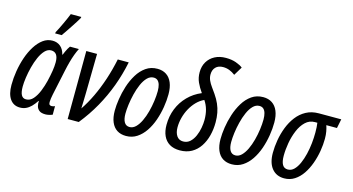

<svg xmlns="http://www.w3.org/2000/svg" viewBox="-84 -1116 2688 1464"><g transform="rotate(15 1260.5 -384.5)"><path d="M130.4 9.8Q80.1 9.8 52.2 -29.5Q24.4 -68.8 24.4 -140.6Q24.4 -193.8 33.7 -250.7Q43 -307.6 61 -360.4Q79.1 -413.1 105.7 -455.3Q132.3 -497.6 166 -522.5Q199.7 -547.4 240.7 -547.4Q278.3 -547.4 304 -525.6Q329.6 -503.9 338.9 -463.9H341.8Q347.7 -478 353.8 -491.7Q359.9 -505.4 366.7 -517.3Q373.5 -529.3 379.9 -537.6H450.2Q438 -513.7 427.2 -484.6Q416.5 -455.6 407.2 -421.6Q397.9 -387.7 389.6 -348.1L347.7 -151.4Q344.2 -133.8 341.8 -118.2Q339.4 -102.5 339.4 -89.8Q339.4 -74.7 345 -69.1Q350.6 -63.5 360.8 -63.5Q366.7 -63.5 373.5 -64.9Q380.4 -66.4 387.2 -69.8V-2.4Q376 2.4 360.4 6.1Q344.7 9.8 332.5 9.8Q298.3 9.8 282 -3.7Q265.6 -17.1 261 -37.1Q256.3 -57.1 258.3 -75.7H255.4Q237.3 -47.9 218.3 -28.8Q199.2 -9.8 177.7 0Q156.2 9.8 130.4 9.8ZM159.2 -62.5Q191.9 -62.5 215.8 -90.1Q239.7 -117.7 256.3 -159.2Q272.9 -200.7 282.7 -241.2Q293.9 -288.6 299.8 -325.9Q305.7 -363.3 305.7 -393.6Q305.7 -433.6 291.5 -453.4Q277.3 -473.1 249.5 -473.1Q222.7 -473.1 200.4 -449.7Q178.2 -426.3 161.4 -388.4Q144.5 -350.6 133.3 -306.9Q122.1 -263.2 116.2 -221.9Q110.4 -180.7 110.4 -150.9Q110.4 -106 122.3 -84.2Q134.3 -62.5 159.2 -62.5ZM244.1 -606 246.6 -617.7Q254.4 -631.3 264.9 -652.6Q275.4 -673.8 286.4 -697.5Q297.4 -721.2 306.9 -742.9Q316.4 -764.6 321.8 -778.8H404.8L402.8 -769Q395.5 -755.9 381.6 -733.9Q367.7 -711.9 351.3 -687.3Q335 -662.6 320.1 -640.6Q305.2 -618.7 295.9 -606Z M505.9 0 508.8 -537.6H593.8L588.9 -225.1Q588.4 -194.3 587.4 -163.6Q586.4 -132.8 585.4 -105Q623 -160.2 655.5 -228.5Q688 -296.9 713.9 -375Q739.7 -453.1 757.3 -537.6H843.8Q823.2 -437.5 789.1 -345.2Q754.9 -252.9 706.5 -166.7Q658.2 -80.6 593.3 0Z M967.8 9.8Q925.8 9.8 896.5 -9Q867.2 -27.8 851.6 -64.7Q835.9 -101.6 835.9 -154.8Q835.9 -195.3 843.8 -247.1Q851.6 -298.8 868.4 -351.3Q885.3 -403.8 912.6 -448.5Q939.9 -493.2 978.8 -520.3Q1017.6 -547.4 1069.3 -547.4Q1110.4 -547.4 1139.6 -528.1Q1168.9 -508.8 1184.3 -471.7Q1199.7 -434.6 1199.7 -380.9Q1199.7 -332.5 1190.9 -278.6Q1182.1 -224.6 1164.3 -173.3Q1146.5 -122.1 1118.7 -80.8Q1090.8 -39.6 1053.2 -14.9Q1015.6 9.8 967.8 9.8ZM976.6 -63Q1002.9 -63 1024.7 -84.2Q1046.4 -105.5 1063.2 -140.9Q1080.1 -176.3 1091.3 -218.8Q1102.5 -261.2 1108.4 -304.2Q1114.3 -347.2 1114.3 -382.8Q1114.3 -412.1 1108.2 -432.9Q1102.1 -453.6 1089.8 -464.4Q1077.6 -475.1 1058.6 -475.1Q1030.3 -475.1 1007.8 -452.1Q985.4 -429.2 969 -391.8Q952.6 -354.5 941.9 -311Q931.2 -267.6 925.8 -226.1Q920.4 -184.6 920.4 -153.8Q920.4 -109.9 934.6 -86.4Q948.7 -63 976.6 -63Z M1392.1 9.8Q1343.8 9.8 1311 -10Q1278.3 -29.8 1261.7 -66.2Q1245.1 -102.5 1245.1 -152.8Q1245.1 -220.7 1268.8 -280Q1292.5 -339.4 1337.2 -384.8Q1381.8 -430.2 1442.9 -455.6Q1417 -492.2 1401.1 -527.3Q1385.3 -562.5 1385.3 -605Q1385.3 -652.3 1406.2 -687.7Q1427.2 -723.1 1464.6 -742.9Q1502 -762.7 1551.8 -762.7Q1597.7 -762.7 1632.3 -750.2Q1667 -737.8 1686 -722.2L1645 -654.3Q1622.6 -671.4 1599.1 -680.4Q1575.7 -689.5 1548.8 -689.5Q1511.7 -689.5 1490.7 -668Q1469.7 -646.5 1469.7 -609.9Q1469.7 -585.9 1479.7 -563.7Q1489.7 -541.5 1505.6 -519.8Q1521.5 -498 1537.6 -474.6Q1560.1 -441.9 1574.5 -409.2Q1588.9 -376.5 1595.5 -341.6Q1602.1 -306.6 1602.1 -267.6Q1602.1 -212.9 1589.4 -163.1Q1576.7 -113.3 1550.8 -74.2Q1524.9 -35.2 1485.4 -12.7Q1445.8 9.8 1392.1 9.8ZM1399.4 -62.5Q1431.6 -62.5 1453.9 -83Q1476.1 -103.5 1489.7 -134.8Q1503.4 -166 1509.5 -200.4Q1515.6 -234.9 1515.6 -262.7Q1515.6 -307.1 1505.6 -343.3Q1495.6 -379.4 1474.6 -410.2Q1441.9 -395 1415.5 -367.9Q1389.2 -340.8 1370.1 -305.9Q1351.1 -271 1341.1 -232.4Q1331.1 -193.8 1331.1 -155.8Q1331.1 -114.3 1348.6 -88.4Q1366.2 -62.5 1399.4 -62.5Z M1802.7 9.8Q1760.7 9.8 1731.4 -9Q1702.1 -27.8 1686.5 -64.7Q1670.9 -101.6 1670.9 -154.8Q1670.9 -195.3 1678.7 -247.1Q1686.5 -298.8 1703.4 -351.3Q1720.2 -403.8 1747.6 -448.5Q1774.9 -493.2 1813.7 -520.3Q1852.5 -547.4 1904.3 -547.4Q1945.3 -547.4 1974.6 -528.1Q2003.9 -508.8 2019.3 -471.7Q2034.7 -434.6 2034.7 -380.9Q2034.7 -332.5 2025.9 -278.6Q2017.1 -224.6 1999.3 -173.3Q1981.4 -122.1 1953.6 -80.8Q1925.8 -39.6 1888.2 -14.9Q1850.6 9.8 1802.7 9.8ZM1811.5 -63Q1837.9 -63 1859.6 -84.2Q1881.3 -105.5 1898.2 -140.9Q1915 -176.3 1926.3 -218.8Q1937.5 -261.2 1943.4 -304.2Q1949.2 -347.2 1949.2 -382.8Q1949.2 -412.1 1943.1 -432.9Q1937 -453.6 1924.8 -464.4Q1912.6 -475.1 1893.6 -475.1Q1865.2 -475.1 1842.8 -452.1Q1820.3 -429.2 1804 -391.8Q1787.6 -354.5 1776.9 -311Q1766.1 -267.6 1760.7 -226.1Q1755.4 -184.6 1755.4 -153.8Q1755.4 -109.9 1769.5 -86.4Q1783.7 -63 1811.5 -63Z M2215.8 9.8Q2154.3 9.8 2118.9 -33.7Q2083.5 -77.1 2083.5 -155.8Q2083.5 -204.1 2092.5 -257.3Q2101.6 -310.5 2120.8 -360.4Q2140.1 -410.2 2170.7 -450.2Q2201.2 -490.2 2244.6 -513.9Q2288.1 -537.6 2345.2 -537.6H2521.5L2506.8 -465.3H2422.9Q2430.2 -444.3 2434.8 -418.9Q2439.5 -393.6 2439.5 -361.8Q2439.5 -315.9 2430.9 -264.6Q2422.4 -213.4 2404.8 -164.6Q2387.2 -115.7 2360.6 -76.4Q2334 -37.1 2297.9 -13.7Q2261.7 9.8 2215.8 9.8ZM2225.6 -62.5Q2253.4 -62.5 2274.7 -83.5Q2295.9 -104.5 2311.5 -139.4Q2327.1 -174.3 2337.4 -217Q2347.7 -259.8 2352.3 -304.2Q2356.9 -348.6 2356.9 -388.2Q2356.9 -411.6 2355.7 -431.2Q2354.5 -450.7 2352.1 -465.3H2333Q2290 -465.3 2258.8 -435.5Q2227.5 -405.8 2207.8 -358.4Q2188 -311 2178.7 -257.6Q2169.4 -204.1 2169.4 -156.2Q2169.4 -109.9 2183.1 -86.2Q2196.8 -62.5 2225.6 -62.5Z"/></g></svg>

Font: Open Sans Condensed Medium
Style: Italic
Weight: 500
Width: 3
Italic angle: -12°
Designer: Monotype Design Team
Foundry: Monotype Imaging Inc.
Version: Version 3.000